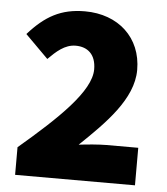

<svg xmlns="http://www.w3.org/2000/svg" viewBox="-49 -690 638 734"><g transform="rotate(5 270.0 -323.0)"><path d="M36 0H496V-144H374C346 -144 300 -140 268 -136C364 -228 466 -328 466 -440C466 -564 376 -646 248 -646C156 -646 96 -612 32 -540L120 -452C150 -482 182 -512 224 -512C270 -512 302 -485 302 -428C302 -344 184 -232 36 -106Z"/></g></svg>

Font: Source Sans Pro Black
Style: Regular
Weight: 900
Designer: Paul D. Hunt
Foundry: Adobe Systems Incorporated
Version: Version 3.006;hotconv 1.0.111;makeotfexe 2.5.65597